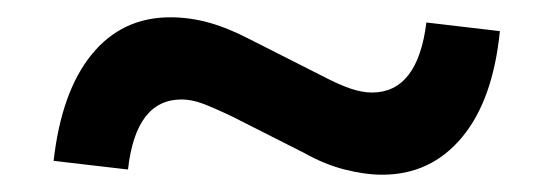

<svg xmlns="http://www.w3.org/2000/svg" viewBox="-20 -484 640 222"><path d="M128 -288 42 -298Q51 -378 86 -421Q121 -464 177 -464Q199 -464 221 -458Q243 -452 268 -439L351 -397Q372 -386 385.5 -381.5Q399 -377 410 -377Q463 -377 473 -458L558 -448Q550 -368 514 -325Q478 -282 422 -282Q402 -282 378.5 -288Q355 -294 332 -307L249 -349Q226 -360 213.5 -364.5Q201 -369 190 -369Q137 -369 128 -288Z"/></svg>

Font: Red Hat Text SemiBold
Style: Regular
Weight: 600
Designer: Pentagram, MCKL
Foundry: MCKL
Version: Version 1.030